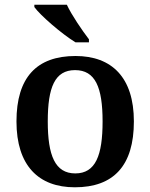

<svg xmlns="http://www.w3.org/2000/svg" viewBox="-20 -786 639 816"><path d="M301 -606H358V-619C329 -657 285 -721 264 -766H126V-756C151 -721 242 -642 301 -606ZM298 10C463 10 549 -82 549 -270C549 -457 455 -548 301 -548C136 -548 50 -457 50 -270C50 -82 144 10 298 10ZM300 -49C214 -49 183 -125 183 -270C183 -415 213 -488 299 -488C385 -488 416 -415 416 -270C416 -125 386 -49 300 -49Z"/></svg>

Font: Noto Serif Tamil SemiBold
Style: Regular
Weight: 600
Designer: Indian Type Foundry, Tom Grace, and the Monotype Design Team
Foundry: Monotype Imaging Inc.
Version: Version 2.004